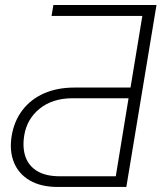

<svg xmlns="http://www.w3.org/2000/svg" viewBox="-20 -742 641 762"><path d="M481.4 0H209Q143.1 0 98.6 -25.6Q54.2 -51.3 35.4 -97.2Q16.6 -143.1 26.4 -203.1Q36.1 -261.7 69.1 -304.9Q102.1 -348.1 154.5 -371.3Q207 -394.5 275.4 -394.5H498L544.9 -678.7H184.6L191.9 -722.2H601.1ZM439.5 -42.5 490.2 -352.1H267.1Q188 -351.6 137.5 -310.8Q86.9 -270 76.2 -204.6Q68.4 -155.8 81.3 -119.4Q94.2 -83 128.2 -62.7Q162.1 -42.5 216.3 -42.5Z"/></svg>

Font: Inter 28pt ExtraLight
Style: Italic
Weight: 250
Italic angle: -9.3988°
Designer: Rasmus Andersson
Foundry: rsms
Version: Version 4.001;git-66647c0bb